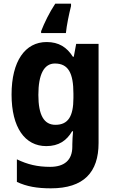

<svg xmlns="http://www.w3.org/2000/svg" viewBox="-20 -786 624 1046"><path d="M367 -753V-766H281C248 -716 222 -662 204 -616V-606H339C343 -647 356 -710 367 -753ZM234 -557C117 -557 43 -453 43 -271C43 -91 116 10 232 10C300 10 343 -20 373 -71H378C376 -49 374 -18 374 1V13C374 87 330 123 253 123C184 123 130 110 72 82V205C125 230 182 240 257 240C436 240 517 153 517 -7V-547H395L382 -477H377C344 -529 300 -557 234 -557ZM279 -440C352 -440 380 -388 380 -276V-252C380 -152 351 -106 282 -106C220 -106 189 -158 189 -269C189 -381 220 -440 279 -440Z"/></svg>

Font: Noto Sans Lao Looped SemiCondensed
Style: Bold
Weight: 700
Width: 4
Designer: Mark Frömberg, Ben Mitchell
Foundry: The Fontpad Ltd
Version: Version 1.002